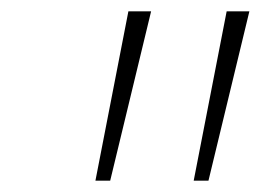

<svg xmlns="http://www.w3.org/2000/svg" viewBox="-20 -678 469 338"><path d="M148 -360 206 -658H246L174 -360ZM321 -360 379 -658H419L347 -360Z"/></svg>

Font: Ysabeau Infant ExtraLight
Style: Italic
Weight: 250
Italic angle: -12°
Designer: Christian Thalmann (Catharsis Fonts)
Version: Version 2.001;gftools[0.9.30]; featfreeze: ss01,ss02,lnum